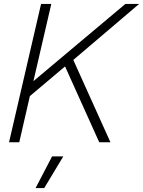

<svg xmlns="http://www.w3.org/2000/svg" viewBox="-20 -724 728 977"><path d="M241 -704 150 -311 618 -704H688L353 -419L542 0H485L311 -386L132 -235L78 0H26L189 -704ZM302 72 205 233H161L245 72Z"/></svg>

Font: Prodigy Sans Light
Style: Italic
Weight: 300
Italic angle: -13°
Designer: Wei Huang
Foundry: Wei Huang
Version: Version 1.003; ttfautohint (v1.8.3)